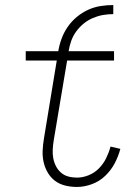

<svg xmlns="http://www.w3.org/2000/svg" viewBox="-20 -733 540 761"><path d="M285 8Q261 8 238.5 2.5Q216 -3 198.5 -16Q181 -29 169.5 -48.5Q158 -68 153 -90Q148 -112 149 -135.5Q150 -159 154 -183L205 -493H82V-530H211Q215 -555 224 -579.5Q233 -604 248 -626Q263 -648 284 -665.5Q305 -683 329 -694Q353 -705 378.5 -709Q404 -713 429 -713V-677Q408 -677 388 -673.5Q368 -670 348 -661.5Q328 -653 311 -639Q294 -625 281.5 -607.5Q269 -590 262 -570Q255 -550 252 -530H432V-493H246L193 -177Q190 -159 189 -141Q188 -123 191 -106.5Q194 -90 201.5 -75Q209 -60 221.5 -49Q234 -38 250.5 -33.5Q267 -29 285 -29Q308 -29 331.5 -38.5Q355 -48 372.5 -66Q390 -84 401 -106.5Q412 -129 418 -152L457 -143Q449 -113 434.5 -85.5Q420 -58 397 -36Q374 -14 344 -3Q314 8 285 8Z"/></svg>

Font: Iosevka Slab Extralight
Style: Italic
Weight: 200
Italic angle: -9°
Monospace: yes
Designer: Belleve Invis
Foundry: Belleve Invis
Version: Version 11.1.1; ttfautohint (v1.8.3)